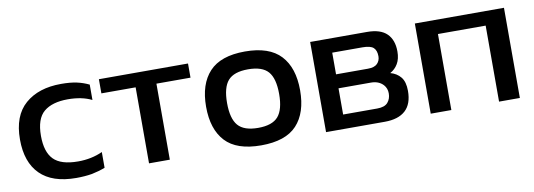

<svg xmlns="http://www.w3.org/2000/svg" viewBox="-48 -802 3012 1082"><g transform="rotate(-10 1458.5 -261.5)"><path d="M345 -83Q422 -83 485 -112V-22Q449 -8 409 0Q368 7 318 7Q182 7 112.5 -62Q43 -131 43 -261Q43 -397 119.5 -463.5Q196 -530 325 -530Q378 -530 414.5 -522Q451 -514 484 -498V-410Q428 -438 347 -438Q258 -438 210.5 -398.5Q163 -359 163 -261Q163 -169 205 -126Q247 -83 345 -83Z M540 -519H1050V-438H855V-3H736V-438H540Z M1377 7Q1237 7 1172.5 -62.5Q1108 -132 1108 -261Q1108 -390 1173 -460Q1238 -530 1377 -530Q1516 -530 1581 -460Q1646 -390 1646 -261Q1646 -132 1581.5 -62.5Q1517 7 1377 7ZM1377 -428Q1296 -428 1262 -389Q1228 -350 1228 -261Q1228 -172 1262 -132.5Q1296 -93 1377 -93Q1458 -93 1492 -132.5Q1526 -172 1526 -261Q1526 -350 1492 -389Q1458 -428 1377 -428Z M2244 -152Q2244 -77 2203.5 -40Q2163 -3 2085 -3H1749V-519H2074Q2151 -519 2187.5 -483Q2224 -447 2224 -381Q2224 -339 2207.5 -311Q2191 -283 2163 -268Q2200 -258 2222 -231Q2244 -204 2244 -152ZM2034 -438H1861V-314H2043Q2081 -314 2097.5 -331Q2114 -348 2114 -373Q2114 -406 2097 -422Q2080 -438 2034 -438ZM2135 -157Q2135 -186 2117 -206Q2091 -234 2047 -234H1861V-84H2056Q2099 -84 2117 -105Q2135 -126 2135 -157Z M2348 -519H2858V-3H2739V-438H2466V-3H2348Z"/></g></svg>

Font: Kanit Cyrillic
Style: Regular
Weight: 400
Designer: Katatrad Team, Sasha Pavljenko
Foundry: CadsonDemak, Pavljenko + Design
Version: Version 1.002;Fontself Maker 3.5.7